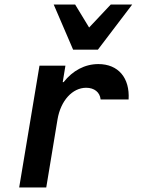

<svg xmlns="http://www.w3.org/2000/svg" viewBox="-20 -831 640 851"><path d="M185 0 235 -302C249 -385 301 -442 362 -442C398 -442 423 -422 426 -390H550C556 -486 504 -547 416 -547C356 -547 302 -518 262 -467H258L270 -540H155L65 0ZM304 -611H414L566 -811H471L375 -709L313 -811H218Z"/></svg>

Font: CommitMono
Style: Bold Italic
Weight: 700
Monospace: yes
Designer: Eigil Nikolajsen
Foundry: Eigil Nikolajsen
Version: Version 1.143